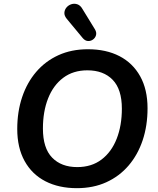

<svg xmlns="http://www.w3.org/2000/svg" viewBox="-20 -972 825 1002"><path d="M381 10Q287 10 217 -26Q147 -62 108.5 -131.5Q70 -201 70 -299Q70 -389 95.5 -465Q121 -541 169 -597Q217 -653 285 -684Q353 -715 439 -715Q534 -715 603.5 -679Q673 -643 711.5 -574Q750 -505 750 -407Q750 -316 724.5 -240Q699 -164 651 -108Q603 -52 535 -21Q467 10 381 10ZM383 -100Q458 -100 510 -139.5Q562 -179 589 -248Q616 -317 616 -405Q616 -506 568 -555.5Q520 -605 436 -605Q362 -605 310 -566Q258 -527 231 -458.5Q204 -390 204 -301Q204 -199 252 -149.5Q300 -100 383 -100ZM412 -773 329 -873Q315 -890 316 -905.5Q317 -921 327 -933Q337 -945 352.5 -950Q368 -955 384 -949.5Q400 -944 411 -924L476 -818Q485 -802 481 -788Q477 -774 465 -765.5Q453 -757 438.5 -758Q424 -759 412 -773Z"/></svg>

Font: Nunito ExtraLight
Style: Italic
Weight: 200
Italic angle: -9°
Designer: Vernon Adams
Foundry: Vernon Adams
Version: Version 3.602